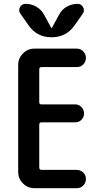

<svg xmlns="http://www.w3.org/2000/svg" viewBox="-20 -985 540 1005"><path d="M160.2 0Q125 0 100.1 -24.9Q75.2 -49.8 75.2 -85V-644.5Q75.2 -679.7 100.1 -705.1Q125 -730.5 160.2 -730.5H381.8Q401.4 -730.5 415.5 -716.3Q429.7 -702.1 429.7 -682.1Q429.7 -662.1 416 -647.9Q402.3 -633.8 381.8 -633.8H197.3Q186.5 -633.8 185.5 -623V-449.2Q185.5 -438.5 197.3 -438.5H374Q392.6 -438.5 406.2 -424.8Q419.9 -411.1 419.9 -390.6Q419.9 -372.1 406.7 -358.4Q393.6 -344.7 374 -344.7H197.3Q186.5 -344.7 185.5 -334V-107.4Q185.5 -96.7 197.3 -95.7H381.8Q401.4 -95.7 415.5 -82Q429.7 -68.4 429.7 -48.3Q429.7 -28.3 416 -14.2Q402.3 0 381.8 0ZM290 -909.2Q303.7 -935.5 330.1 -950.2Q356.4 -964.8 385.7 -964.8Q405.3 -964.8 415 -947.3Q424.8 -929.7 413.1 -913.1L369.1 -850.6Q326.2 -790 250 -790Q173.8 -790 130.9 -850.6L86.9 -913.1Q75.2 -929.7 84.5 -947.3Q93.8 -964.8 114.3 -964.8Q144.5 -964.8 170.4 -949.7Q196.3 -934.6 210 -909.2L249 -837.9H250H251Z"/></svg>

Font: Rounded-X Mgen+ 2m medium
Style: Regular
Weight: 500
Designer: [Source Han Sans]
Ryoko NISHIZUKA  (kana & ideographs); Paul D. Hunt (Latin, Greek & Cyrillic); Wenlong ZHANG  (bopomofo
Version: Version 1.059.20150602